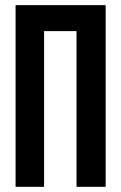

<svg xmlns="http://www.w3.org/2000/svg" viewBox="-20 -720 467 740"><path d="M149.9 -600.1V0H40V-700.2H387.2V0H274.9V-600.1Z"/></svg>

Font: VL Bebas Neue Bold
Style: Regular
Weight: 700
Designer: Ryoichi Tsunekawa
Foundry: Ryoichi Tsunekawa
Version: Version 1.300